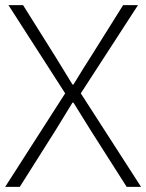

<svg xmlns="http://www.w3.org/2000/svg" viewBox="-24 -724 566 744"><path d="M-3.9 0 228.5 -362.3 8.8 -704.1H65.4L193.4 -500Q198.2 -492.2 256.8 -396.5H260.7Q307.6 -473.6 325.2 -500L453.1 -704.1H510.7L289.1 -362.3L522.5 0H466.8L328.1 -217.8Q315.4 -238.3 290.5 -278.3Q265.6 -318.4 260.7 -326.2H256.8Q243.2 -303.7 190.4 -217.8L52.7 0Z"/></svg>

Font: Gothic A1 ExtraLight
Style: Regular
Weight: 275
Designer: HanYang I&C Co.,Ltd.
Foundry: HanYang I&C Co.,Ltd.
Version: Version 2.50